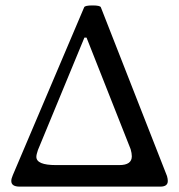

<svg xmlns="http://www.w3.org/2000/svg" viewBox="-20 -694 666 714"><path d="M53.2 0Q22 0 22 -21Q22 -29.8 27.8 -43L293 -667Q295.9 -673.8 324 -673.8Q352.1 -673.8 355 -667L601.1 -39.1Q604 -28.8 604 -21Q604 0 576.2 0ZM188 -80.1H423.8Q470.2 -80.1 470.2 -112.8Q470.2 -124 465.8 -139.2L301.8 -554.2H293.9L121.1 -136.2Q115.2 -119.1 115.2 -110.8Q115.2 -80.1 188 -80.1Z"/></svg>

Font: Junicode SmCond Medium
Style: Regular
Weight: 500
Width: 4
Designer: Peter S. Baker
Version: Version 2.206